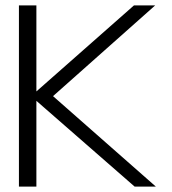

<svg xmlns="http://www.w3.org/2000/svg" viewBox="-20 -695 642 715"><path d="M50.5 0H115.5V-319.5L481.5 0H560.5L177.5 -337L558 -675H479L115.5 -354.5V-675H50.5Z"/></svg>

Font: Anybody SemiExpanded Light
Style: Regular
Weight: 300
Width: 6
Version: Version 1.113;gftools[0.9.25]